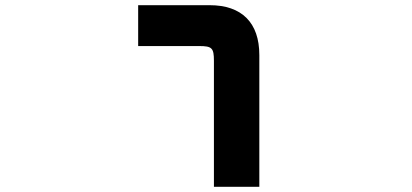

<svg xmlns="http://www.w3.org/2000/svg" viewBox="-20 -720 1589 740"><path d="M788 -700H512.5V-542.5H747.5C797 -542.5 804.5 -535 804.5 -485.5V0H979.5V-508C979.5 -632.5 912 -700 788 -700Z"/></svg>

Font: Melete Bold
Style: Regular
Weight: 700
Width: 6
Designer: Sora Sagano
Foundry: DOT COLON
Version: Version 0.200;FEAKit 1.0